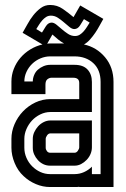

<svg xmlns="http://www.w3.org/2000/svg" viewBox="-20 -753 508 773"><path d="M350 -160Q350 -146 344.5 -133Q339 -120 329 -109.5Q319 -99 306.5 -92.5Q294 -86 280 -86H182Q167 -86 154.5 -92Q142 -98 132.5 -108.5Q123 -119 117.5 -131.5Q112 -144 112 -158V-194Q112 -208 118 -221Q124 -234 133.5 -244.5Q143 -255 156 -261.5Q169 -268 183 -268H350ZM164 -158Q164 -151 169 -144.5Q174 -138 182 -138H280Q288 -138 293.5 -146Q299 -154 299 -160V-216H183Q175 -216 169.5 -208Q164 -200 164 -194ZM350 -52H385V-423Q385 -472 355.5 -499Q326 -526 280 -526H182Q162 -526 143 -518Q124 -510 109.5 -496Q95 -482 86.5 -463.5Q78 -445 78 -425H112Q112 -438 117.5 -451Q123 -464 132 -472Q142 -481 155 -486.5Q168 -492 182 -492H280Q315 -492 332.5 -473Q350 -454 350 -423V-302H183Q162 -302 142.5 -292.5Q123 -283 109 -268Q95 -253 86.5 -233.5Q78 -214 78 -194V-158Q78 -137 86.5 -117.5Q95 -98 109.5 -83.5Q124 -69 142.5 -60.5Q161 -52 182 -52H280Q300 -52 318 -60Q336 -68 350 -82ZM188 -662Q197 -662 207.5 -653.5Q218 -645 229.5 -635Q241 -625 254 -616.5Q267 -608 282 -608Q293 -608 301.5 -613.5Q310 -619 317 -627Q324 -635 330 -644.5Q336 -654 341 -662L318 -676Q312 -666 302.5 -651Q293 -636 279 -636Q270 -636 259.5 -644.5Q249 -653 237.5 -663Q226 -673 213 -681.5Q200 -690 185 -690Q174 -690 165.5 -684.5Q157 -679 150 -671Q143 -663 137 -653.5Q131 -644 126 -636L149 -622Q155 -632 164.5 -647Q174 -662 188 -662ZM26 -194Q26 -224 38.5 -253Q51 -282 72.5 -304.5Q94 -327 122.5 -340.5Q151 -354 183 -354H299V-419Q299 -440 275 -440H187Q179 -440 171 -434Q163 -428 163 -412V-374H26V-425Q26 -451 35.5 -475.5Q45 -500 62 -520Q79 -540 102 -554Q125 -568 151 -574L71 -621Q80 -636 90.5 -655.5Q101 -675 114.5 -692Q128 -709 144.5 -721Q161 -733 182 -733Q210 -733 233 -717Q256 -701 276 -684L303 -731L396 -677Q389 -665 381 -650Q373 -635 363.5 -621Q354 -607 342.5 -594Q331 -581 318 -574Q369 -563 403 -522.5Q437 -482 437 -423V0H299V-1Q294 0 289.5 0Q285 0 280 0H182Q152 0 124 -12Q96 -24 75 -44Q52 -65 39 -96.5Q26 -128 26 -158ZM170 -577Q174 -578 182 -578H238Q225 -585 213.5 -594.5Q202 -604 191 -614Z"/></svg>

Font: Aurach Bi
Style: Regular
Weight: 400
Designer: Peter Wiegel
Foundry: Peter Wiegel
Version: Version 1.002